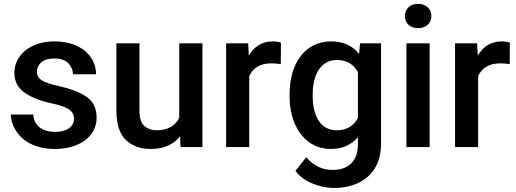

<svg xmlns="http://www.w3.org/2000/svg" viewBox="-20 -749 2630 978"><path d="M356.9 -143.1C356.9 -105.5 322.8 -77.1 259.8 -77.1C207 -77.1 153.3 -100.1 149.4 -165.5H35.6C35.6 -136.7 44.4 -109.4 61.5 -82.5C95.7 -28.8 162.1 9.8 258.3 9.8C388.2 9.8 472.2 -56.2 472.2 -149.4C472.2 -196.8 455.1 -232.4 420.4 -256.3C385.7 -279.8 337.9 -297.9 277.3 -311C234.4 -320.3 205.6 -330.6 190.4 -341.3C175.3 -352.1 168 -366.2 168 -383.8C168 -401.9 175.3 -417.5 189.9 -431.2C204.6 -444.3 227.1 -451.2 256.8 -451.2C288.6 -451.2 312 -442.9 328.1 -426.8C343.8 -410.6 351.6 -391.6 351.6 -370.6H469.2C469.2 -464.8 389.2 -538.1 256.8 -538.1C130.9 -538.1 53.2 -464.4 53.2 -378.9C53.2 -334.5 70.8 -300.8 105.5 -276.9C140.1 -252.9 186 -234.9 242.2 -222.7C337.9 -203.1 356.9 -177.7 356.9 -143.1Z M1011.2 0V-528.3H893.1V-148.9C874 -110.4 838.4 -85.4 776.4 -85.4C752.9 -85.4 732.9 -92.8 715.8 -106.9C698.7 -121.1 690.4 -147.5 690.4 -186V-528.3H572.8V-187C572.8 -117.2 588.9 -66.9 621.1 -36.1C653.3 -5.4 695.3 9.8 747.6 9.8C815.4 9.8 864.3 -13.7 897 -54.2L899.9 0Z M1411.1 -531.7C1402.8 -535.2 1383.3 -538.1 1369.1 -538.1C1314.5 -538.1 1273.4 -510.7 1247.6 -465.8L1244.1 -528.3H1131.8V0H1249.5V-360.4C1267.1 -401.4 1303.7 -426.3 1362.3 -426.3C1378.4 -426.3 1394.5 -424.8 1410.2 -422.4Z M1455.1 -258.3C1455.1 -207 1463.9 -161.1 1481 -120.6C1515.1 -40 1579.6 9.8 1665.5 9.8C1725.6 9.8 1770 -12.2 1803.2 -49.8V-12.2C1803.2 71.3 1754.4 116.7 1674.3 116.7C1624 116.7 1577.6 96.7 1540 51.8L1484.9 121.1C1500 142.1 1519.5 158.7 1542.5 171.9C1588.4 197.3 1640.1 208.5 1680.7 208.5C1823.2 208.5 1920.9 127.9 1920.9 -14.6V-528.3H1814L1809.1 -474.6C1776.4 -515.1 1731 -538.1 1666.5 -538.1C1535.6 -538.1 1455.1 -429.2 1455.1 -268.6ZM1572.8 -268.6C1572.8 -364.7 1611.3 -443.4 1695.8 -443.4C1749 -443.4 1783.2 -418.9 1803.2 -381.3V-148.9C1783.2 -110.4 1749.5 -85.4 1694.8 -85.4C1610.4 -85.4 1572.8 -162.6 1572.8 -258.3Z M2042.5 -667C2042.5 -631.8 2067.4 -605.5 2109.9 -605.5C2151.4 -605.5 2177.2 -631.8 2177.2 -667C2177.2 -702.6 2151.4 -729.5 2109.9 -729.5C2067.4 -729.5 2042.5 -702.6 2042.5 -667ZM2050.3 -528.3V0H2168.5V-528.3Z M2577.1 -531.7C2568.8 -535.2 2549.3 -538.1 2535.2 -538.1C2480.5 -538.1 2439.5 -510.7 2413.6 -465.8L2410.2 -528.3H2297.9V0H2415.5V-360.4C2433.1 -401.4 2469.7 -426.3 2528.3 -426.3C2544.4 -426.3 2560.5 -424.8 2576.2 -422.4Z"/></svg>

Font: Vazirmatn Medium
Style: Regular
Weight: 500
Designer: Saber Rastikerdar
Foundry: Saber Rastikerdar
Version: Version 33.003